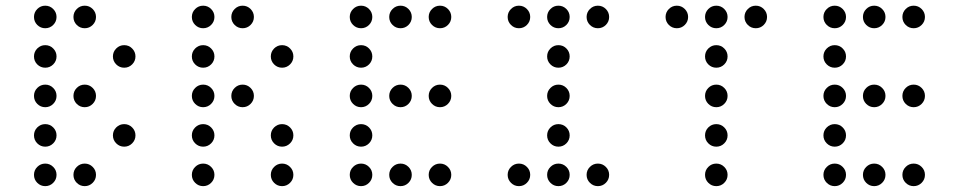

<svg xmlns="http://www.w3.org/2000/svg" viewBox="-20 -674 3321 665"><path d="M175.8 -615.2Q175.8 -599.1 164.3 -587.6Q152.8 -576.2 136.7 -576.2Q120.6 -576.2 109.1 -587.6Q97.7 -599.1 97.7 -615.2Q97.7 -631.3 109.1 -642.8Q120.6 -654.3 136.7 -654.3Q152.8 -654.3 164.3 -642.8Q175.8 -631.3 175.8 -615.2ZM312.5 -615.2Q312.5 -599.1 301 -587.6Q289.6 -576.2 273.4 -576.2Q257.3 -576.2 245.8 -587.6Q234.4 -599.1 234.4 -615.2Q234.4 -631.3 245.8 -642.8Q257.3 -654.3 273.4 -654.3Q289.6 -654.3 301 -642.8Q312.5 -631.3 312.5 -615.2ZM175.8 -478.5Q175.8 -462.4 164.3 -450.9Q152.8 -439.5 136.7 -439.5Q120.6 -439.5 109.1 -450.9Q97.7 -462.4 97.7 -478.5Q97.7 -494.6 109.1 -506.1Q120.6 -517.6 136.7 -517.6Q152.8 -517.6 164.3 -506.1Q175.8 -494.6 175.8 -478.5ZM449.2 -478.5Q449.2 -462.4 437.7 -450.9Q426.3 -439.5 410.2 -439.5Q394 -439.5 382.6 -450.9Q371.1 -462.4 371.1 -478.5Q371.1 -494.6 382.6 -506.1Q394 -517.6 410.2 -517.6Q426.3 -517.6 437.7 -506.1Q449.2 -494.6 449.2 -478.5ZM175.8 -341.8Q175.8 -325.7 164.3 -314.2Q152.8 -302.7 136.7 -302.7Q120.6 -302.7 109.1 -314.2Q97.7 -325.7 97.7 -341.8Q97.7 -357.9 109.1 -369.4Q120.6 -380.9 136.7 -380.9Q152.8 -380.9 164.3 -369.4Q175.8 -357.9 175.8 -341.8ZM312.5 -341.8Q312.5 -325.7 301 -314.2Q289.6 -302.7 273.4 -302.7Q257.3 -302.7 245.8 -314.2Q234.4 -325.7 234.4 -341.8Q234.4 -357.9 245.8 -369.4Q257.3 -380.9 273.4 -380.9Q289.6 -380.9 301 -369.4Q312.5 -357.9 312.5 -341.8ZM175.8 -205.1Q175.8 -189 164.3 -177.5Q152.8 -166 136.7 -166Q120.6 -166 109.1 -177.5Q97.7 -189 97.7 -205.1Q97.7 -221.2 109.1 -232.7Q120.6 -244.1 136.7 -244.1Q152.8 -244.1 164.3 -232.7Q175.8 -221.2 175.8 -205.1ZM449.2 -205.1Q449.2 -189 437.7 -177.5Q426.3 -166 410.2 -166Q394 -166 382.6 -177.5Q371.1 -189 371.1 -205.1Q371.1 -221.2 382.6 -232.7Q394 -244.1 410.2 -244.1Q426.3 -244.1 437.7 -232.7Q449.2 -221.2 449.2 -205.1ZM175.8 -68.4Q175.8 -52.2 164.3 -40.8Q152.8 -29.3 136.7 -29.3Q120.6 -29.3 109.1 -40.8Q97.7 -52.2 97.7 -68.4Q97.7 -84.5 109.1 -95.9Q120.6 -107.4 136.7 -107.4Q152.8 -107.4 164.3 -95.9Q175.8 -84.5 175.8 -68.4ZM312.5 -68.4Q312.5 -52.2 301 -40.8Q289.6 -29.3 273.4 -29.3Q257.3 -29.3 245.8 -40.8Q234.4 -52.2 234.4 -68.4Q234.4 -84.5 245.8 -95.9Q257.3 -107.4 273.4 -107.4Q289.6 -107.4 301 -95.9Q312.5 -84.5 312.5 -68.4Z M722.7 -615.2Q722.7 -599.1 711.2 -587.6Q699.7 -576.2 683.6 -576.2Q667.5 -576.2 656 -587.6Q644.5 -599.1 644.5 -615.2Q644.5 -631.3 656 -642.8Q667.5 -654.3 683.6 -654.3Q699.7 -654.3 711.2 -642.8Q722.7 -631.3 722.7 -615.2ZM859.4 -615.2Q859.4 -599.1 847.9 -587.6Q836.4 -576.2 820.3 -576.2Q804.2 -576.2 792.7 -587.6Q781.2 -599.1 781.2 -615.2Q781.2 -631.3 792.7 -642.8Q804.2 -654.3 820.3 -654.3Q836.4 -654.3 847.9 -642.8Q859.4 -631.3 859.4 -615.2ZM722.7 -478.5Q722.7 -462.4 711.2 -450.9Q699.7 -439.5 683.6 -439.5Q667.5 -439.5 656 -450.9Q644.5 -462.4 644.5 -478.5Q644.5 -494.6 656 -506.1Q667.5 -517.6 683.6 -517.6Q699.7 -517.6 711.2 -506.1Q722.7 -494.6 722.7 -478.5ZM996.1 -478.5Q996.1 -462.4 984.6 -450.9Q973.1 -439.5 957 -439.5Q940.9 -439.5 929.4 -450.9Q918 -462.4 918 -478.5Q918 -494.6 929.4 -506.1Q940.9 -517.6 957 -517.6Q973.1 -517.6 984.6 -506.1Q996.1 -494.6 996.1 -478.5ZM722.7 -341.8Q722.7 -325.7 711.2 -314.2Q699.7 -302.7 683.6 -302.7Q667.5 -302.7 656 -314.2Q644.5 -325.7 644.5 -341.8Q644.5 -357.9 656 -369.4Q667.5 -380.9 683.6 -380.9Q699.7 -380.9 711.2 -369.4Q722.7 -357.9 722.7 -341.8ZM859.4 -341.8Q859.4 -325.7 847.9 -314.2Q836.4 -302.7 820.3 -302.7Q804.2 -302.7 792.7 -314.2Q781.2 -325.7 781.2 -341.8Q781.2 -357.9 792.7 -369.4Q804.2 -380.9 820.3 -380.9Q836.4 -380.9 847.9 -369.4Q859.4 -357.9 859.4 -341.8ZM722.7 -205.1Q722.7 -189 711.2 -177.5Q699.7 -166 683.6 -166Q667.5 -166 656 -177.5Q644.5 -189 644.5 -205.1Q644.5 -221.2 656 -232.7Q667.5 -244.1 683.6 -244.1Q699.7 -244.1 711.2 -232.7Q722.7 -221.2 722.7 -205.1ZM996.1 -205.1Q996.1 -189 984.6 -177.5Q973.1 -166 957 -166Q940.9 -166 929.4 -177.5Q918 -189 918 -205.1Q918 -221.2 929.4 -232.7Q940.9 -244.1 957 -244.1Q973.1 -244.1 984.6 -232.7Q996.1 -221.2 996.1 -205.1ZM722.7 -68.4Q722.7 -52.2 711.2 -40.8Q699.7 -29.3 683.6 -29.3Q667.5 -29.3 656 -40.8Q644.5 -52.2 644.5 -68.4Q644.5 -84.5 656 -95.9Q667.5 -107.4 683.6 -107.4Q699.7 -107.4 711.2 -95.9Q722.7 -84.5 722.7 -68.4ZM996.1 -68.4Q996.1 -52.2 984.6 -40.8Q973.1 -29.3 957 -29.3Q940.9 -29.3 929.4 -40.8Q918 -52.2 918 -68.4Q918 -84.5 929.4 -95.9Q940.9 -107.4 957 -107.4Q973.1 -107.4 984.6 -95.9Q996.1 -84.5 996.1 -68.4Z M1269.5 -615.2Q1269.5 -599.1 1258.1 -587.6Q1246.6 -576.2 1230.5 -576.2Q1214.4 -576.2 1202.9 -587.6Q1191.4 -599.1 1191.4 -615.2Q1191.4 -631.3 1202.9 -642.8Q1214.4 -654.3 1230.5 -654.3Q1246.6 -654.3 1258.1 -642.8Q1269.5 -631.3 1269.5 -615.2ZM1406.2 -615.2Q1406.2 -599.1 1394.8 -587.6Q1383.3 -576.2 1367.2 -576.2Q1351.1 -576.2 1339.6 -587.6Q1328.1 -599.1 1328.1 -615.2Q1328.1 -631.3 1339.6 -642.8Q1351.1 -654.3 1367.2 -654.3Q1383.3 -654.3 1394.8 -642.8Q1406.2 -631.3 1406.2 -615.2ZM1543 -615.2Q1543 -599.1 1531.5 -587.6Q1520 -576.2 1503.9 -576.2Q1487.8 -576.2 1476.3 -587.6Q1464.8 -599.1 1464.8 -615.2Q1464.8 -631.3 1476.3 -642.8Q1487.8 -654.3 1503.9 -654.3Q1520 -654.3 1531.5 -642.8Q1543 -631.3 1543 -615.2ZM1269.5 -478.5Q1269.5 -462.4 1258.1 -450.9Q1246.6 -439.5 1230.5 -439.5Q1214.4 -439.5 1202.9 -450.9Q1191.4 -462.4 1191.4 -478.5Q1191.4 -494.6 1202.9 -506.1Q1214.4 -517.6 1230.5 -517.6Q1246.6 -517.6 1258.1 -506.1Q1269.5 -494.6 1269.5 -478.5ZM1269.5 -341.8Q1269.5 -325.7 1258.1 -314.2Q1246.6 -302.7 1230.5 -302.7Q1214.4 -302.7 1202.9 -314.2Q1191.4 -325.7 1191.4 -341.8Q1191.4 -357.9 1202.9 -369.4Q1214.4 -380.9 1230.5 -380.9Q1246.6 -380.9 1258.1 -369.4Q1269.5 -357.9 1269.5 -341.8ZM1406.2 -341.8Q1406.2 -325.7 1394.8 -314.2Q1383.3 -302.7 1367.2 -302.7Q1351.1 -302.7 1339.6 -314.2Q1328.1 -325.7 1328.1 -341.8Q1328.1 -357.9 1339.6 -369.4Q1351.1 -380.9 1367.2 -380.9Q1383.3 -380.9 1394.8 -369.4Q1406.2 -357.9 1406.2 -341.8ZM1543 -341.8Q1543 -325.7 1531.5 -314.2Q1520 -302.7 1503.9 -302.7Q1487.8 -302.7 1476.3 -314.2Q1464.8 -325.7 1464.8 -341.8Q1464.8 -357.9 1476.3 -369.4Q1487.8 -380.9 1503.9 -380.9Q1520 -380.9 1531.5 -369.4Q1543 -357.9 1543 -341.8ZM1269.5 -205.1Q1269.5 -189 1258.1 -177.5Q1246.6 -166 1230.5 -166Q1214.4 -166 1202.9 -177.5Q1191.4 -189 1191.4 -205.1Q1191.4 -221.2 1202.9 -232.7Q1214.4 -244.1 1230.5 -244.1Q1246.6 -244.1 1258.1 -232.7Q1269.5 -221.2 1269.5 -205.1ZM1269.5 -68.4Q1269.5 -52.2 1258.1 -40.8Q1246.6 -29.3 1230.5 -29.3Q1214.4 -29.3 1202.9 -40.8Q1191.4 -52.2 1191.4 -68.4Q1191.4 -84.5 1202.9 -95.9Q1214.4 -107.4 1230.5 -107.4Q1246.6 -107.4 1258.1 -95.9Q1269.5 -84.5 1269.5 -68.4ZM1406.2 -68.4Q1406.2 -52.2 1394.8 -40.8Q1383.3 -29.3 1367.2 -29.3Q1351.1 -29.3 1339.6 -40.8Q1328.1 -52.2 1328.1 -68.4Q1328.1 -84.5 1339.6 -95.9Q1351.1 -107.4 1367.2 -107.4Q1383.3 -107.4 1394.8 -95.9Q1406.2 -84.5 1406.2 -68.4ZM1543 -68.4Q1543 -52.2 1531.5 -40.8Q1520 -29.3 1503.9 -29.3Q1487.8 -29.3 1476.3 -40.8Q1464.8 -52.2 1464.8 -68.4Q1464.8 -84.5 1476.3 -95.9Q1487.8 -107.4 1503.9 -107.4Q1520 -107.4 1531.5 -95.9Q1543 -84.5 1543 -68.4Z M1816.4 -615.2Q1816.4 -599.1 1804.9 -587.6Q1793.5 -576.2 1777.3 -576.2Q1761.2 -576.2 1749.8 -587.6Q1738.3 -599.1 1738.3 -615.2Q1738.3 -631.3 1749.8 -642.8Q1761.2 -654.3 1777.3 -654.3Q1793.5 -654.3 1804.9 -642.8Q1816.4 -631.3 1816.4 -615.2ZM1953.1 -615.2Q1953.1 -599.1 1941.7 -587.6Q1930.2 -576.2 1914.1 -576.2Q1897.9 -576.2 1886.5 -587.6Q1875 -599.1 1875 -615.2Q1875 -631.3 1886.5 -642.8Q1897.9 -654.3 1914.1 -654.3Q1930.2 -654.3 1941.7 -642.8Q1953.1 -631.3 1953.1 -615.2ZM2089.8 -615.2Q2089.8 -599.1 2078.4 -587.6Q2066.9 -576.2 2050.8 -576.2Q2034.7 -576.2 2023.2 -587.6Q2011.7 -599.1 2011.7 -615.2Q2011.7 -631.3 2023.2 -642.8Q2034.7 -654.3 2050.8 -654.3Q2066.9 -654.3 2078.4 -642.8Q2089.8 -631.3 2089.8 -615.2ZM1953.1 -478.5Q1953.1 -462.4 1941.7 -450.9Q1930.2 -439.5 1914.1 -439.5Q1897.9 -439.5 1886.5 -450.9Q1875 -462.4 1875 -478.5Q1875 -494.6 1886.5 -506.1Q1897.9 -517.6 1914.1 -517.6Q1930.2 -517.6 1941.7 -506.1Q1953.1 -494.6 1953.1 -478.5ZM1953.1 -341.8Q1953.1 -325.7 1941.7 -314.2Q1930.2 -302.7 1914.1 -302.7Q1897.9 -302.7 1886.5 -314.2Q1875 -325.7 1875 -341.8Q1875 -357.9 1886.5 -369.4Q1897.9 -380.9 1914.1 -380.9Q1930.2 -380.9 1941.7 -369.4Q1953.1 -357.9 1953.1 -341.8ZM1953.1 -205.1Q1953.1 -189 1941.7 -177.5Q1930.2 -166 1914.1 -166Q1897.9 -166 1886.5 -177.5Q1875 -189 1875 -205.1Q1875 -221.2 1886.5 -232.7Q1897.9 -244.1 1914.1 -244.1Q1930.2 -244.1 1941.7 -232.7Q1953.1 -221.2 1953.1 -205.1ZM1816.4 -68.4Q1816.4 -52.2 1804.9 -40.8Q1793.5 -29.3 1777.3 -29.3Q1761.2 -29.3 1749.8 -40.8Q1738.3 -52.2 1738.3 -68.4Q1738.3 -84.5 1749.8 -95.9Q1761.2 -107.4 1777.3 -107.4Q1793.5 -107.4 1804.9 -95.9Q1816.4 -84.5 1816.4 -68.4ZM1953.1 -68.4Q1953.1 -52.2 1941.7 -40.8Q1930.2 -29.3 1914.1 -29.3Q1897.9 -29.3 1886.5 -40.8Q1875 -52.2 1875 -68.4Q1875 -84.5 1886.5 -95.9Q1897.9 -107.4 1914.1 -107.4Q1930.2 -107.4 1941.7 -95.9Q1953.1 -84.5 1953.1 -68.4ZM2089.8 -68.4Q2089.8 -52.2 2078.4 -40.8Q2066.9 -29.3 2050.8 -29.3Q2034.7 -29.3 2023.2 -40.8Q2011.7 -52.2 2011.7 -68.4Q2011.7 -84.5 2023.2 -95.9Q2034.7 -107.4 2050.8 -107.4Q2066.9 -107.4 2078.4 -95.9Q2089.8 -84.5 2089.8 -68.4Z M2363.3 -615.2Q2363.3 -599.1 2351.8 -587.6Q2340.3 -576.2 2324.2 -576.2Q2308.1 -576.2 2296.6 -587.6Q2285.2 -599.1 2285.2 -615.2Q2285.2 -631.3 2296.6 -642.8Q2308.1 -654.3 2324.2 -654.3Q2340.3 -654.3 2351.8 -642.8Q2363.3 -631.3 2363.3 -615.2ZM2500 -615.2Q2500 -599.1 2488.5 -587.6Q2477.1 -576.2 2460.9 -576.2Q2444.8 -576.2 2433.3 -587.6Q2421.9 -599.1 2421.9 -615.2Q2421.9 -631.3 2433.3 -642.8Q2444.8 -654.3 2460.9 -654.3Q2477.1 -654.3 2488.5 -642.8Q2500 -631.3 2500 -615.2ZM2636.7 -615.2Q2636.7 -599.1 2625.2 -587.6Q2613.8 -576.2 2597.7 -576.2Q2581.5 -576.2 2570.1 -587.6Q2558.6 -599.1 2558.6 -615.2Q2558.6 -631.3 2570.1 -642.8Q2581.5 -654.3 2597.7 -654.3Q2613.8 -654.3 2625.2 -642.8Q2636.7 -631.3 2636.7 -615.2ZM2500 -478.5Q2500 -462.4 2488.5 -450.9Q2477.1 -439.5 2460.9 -439.5Q2444.8 -439.5 2433.3 -450.9Q2421.9 -462.4 2421.9 -478.5Q2421.9 -494.6 2433.3 -506.1Q2444.8 -517.6 2460.9 -517.6Q2477.1 -517.6 2488.5 -506.1Q2500 -494.6 2500 -478.5ZM2500 -341.8Q2500 -325.7 2488.5 -314.2Q2477.1 -302.7 2460.9 -302.7Q2444.8 -302.7 2433.3 -314.2Q2421.9 -325.7 2421.9 -341.8Q2421.9 -357.9 2433.3 -369.4Q2444.8 -380.9 2460.9 -380.9Q2477.1 -380.9 2488.5 -369.4Q2500 -357.9 2500 -341.8ZM2500 -205.1Q2500 -189 2488.5 -177.5Q2477.1 -166 2460.9 -166Q2444.8 -166 2433.3 -177.5Q2421.9 -189 2421.9 -205.1Q2421.9 -221.2 2433.3 -232.7Q2444.8 -244.1 2460.9 -244.1Q2477.1 -244.1 2488.5 -232.7Q2500 -221.2 2500 -205.1ZM2500 -68.4Q2500 -52.2 2488.5 -40.8Q2477.1 -29.3 2460.9 -29.3Q2444.8 -29.3 2433.3 -40.8Q2421.9 -52.2 2421.9 -68.4Q2421.9 -84.5 2433.3 -95.9Q2444.8 -107.4 2460.9 -107.4Q2477.1 -107.4 2488.5 -95.9Q2500 -84.5 2500 -68.4Z M2910.2 -615.2Q2910.2 -599.1 2898.7 -587.6Q2887.2 -576.2 2871.1 -576.2Q2855 -576.2 2843.5 -587.6Q2832 -599.1 2832 -615.2Q2832 -631.3 2843.5 -642.8Q2855 -654.3 2871.1 -654.3Q2887.2 -654.3 2898.7 -642.8Q2910.2 -631.3 2910.2 -615.2ZM3046.9 -615.2Q3046.9 -599.1 3035.4 -587.6Q3023.9 -576.2 3007.8 -576.2Q2991.7 -576.2 2980.2 -587.6Q2968.8 -599.1 2968.8 -615.2Q2968.8 -631.3 2980.2 -642.8Q2991.7 -654.3 3007.8 -654.3Q3023.9 -654.3 3035.4 -642.8Q3046.9 -631.3 3046.9 -615.2ZM3183.6 -615.2Q3183.6 -599.1 3172.1 -587.6Q3160.6 -576.2 3144.5 -576.2Q3128.4 -576.2 3116.9 -587.6Q3105.5 -599.1 3105.5 -615.2Q3105.5 -631.3 3116.9 -642.8Q3128.4 -654.3 3144.5 -654.3Q3160.6 -654.3 3172.1 -642.8Q3183.6 -631.3 3183.6 -615.2ZM2910.2 -478.5Q2910.2 -462.4 2898.7 -450.9Q2887.2 -439.5 2871.1 -439.5Q2855 -439.5 2843.5 -450.9Q2832 -462.4 2832 -478.5Q2832 -494.6 2843.5 -506.1Q2855 -517.6 2871.1 -517.6Q2887.2 -517.6 2898.7 -506.1Q2910.2 -494.6 2910.2 -478.5ZM2910.2 -341.8Q2910.2 -325.7 2898.7 -314.2Q2887.2 -302.7 2871.1 -302.7Q2855 -302.7 2843.5 -314.2Q2832 -325.7 2832 -341.8Q2832 -357.9 2843.5 -369.4Q2855 -380.9 2871.1 -380.9Q2887.2 -380.9 2898.7 -369.4Q2910.2 -357.9 2910.2 -341.8ZM3046.9 -341.8Q3046.9 -325.7 3035.4 -314.2Q3023.9 -302.7 3007.8 -302.7Q2991.7 -302.7 2980.2 -314.2Q2968.8 -325.7 2968.8 -341.8Q2968.8 -357.9 2980.2 -369.4Q2991.7 -380.9 3007.8 -380.9Q3023.9 -380.9 3035.4 -369.4Q3046.9 -357.9 3046.9 -341.8ZM3183.6 -341.8Q3183.6 -325.7 3172.1 -314.2Q3160.6 -302.7 3144.5 -302.7Q3128.4 -302.7 3116.9 -314.2Q3105.5 -325.7 3105.5 -341.8Q3105.5 -357.9 3116.9 -369.4Q3128.4 -380.9 3144.5 -380.9Q3160.6 -380.9 3172.1 -369.4Q3183.6 -357.9 3183.6 -341.8ZM2910.2 -205.1Q2910.2 -189 2898.7 -177.5Q2887.2 -166 2871.1 -166Q2855 -166 2843.5 -177.5Q2832 -189 2832 -205.1Q2832 -221.2 2843.5 -232.7Q2855 -244.1 2871.1 -244.1Q2887.2 -244.1 2898.7 -232.7Q2910.2 -221.2 2910.2 -205.1ZM2910.2 -68.4Q2910.2 -52.2 2898.7 -40.8Q2887.2 -29.3 2871.1 -29.3Q2855 -29.3 2843.5 -40.8Q2832 -52.2 2832 -68.4Q2832 -84.5 2843.5 -95.9Q2855 -107.4 2871.1 -107.4Q2887.2 -107.4 2898.7 -95.9Q2910.2 -84.5 2910.2 -68.4ZM3046.9 -68.4Q3046.9 -52.2 3035.4 -40.8Q3023.9 -29.3 3007.8 -29.3Q2991.7 -29.3 2980.2 -40.8Q2968.8 -52.2 2968.8 -68.4Q2968.8 -84.5 2980.2 -95.9Q2991.7 -107.4 3007.8 -107.4Q3023.9 -107.4 3035.4 -95.9Q3046.9 -84.5 3046.9 -68.4ZM3183.6 -68.4Q3183.6 -52.2 3172.1 -40.8Q3160.6 -29.3 3144.5 -29.3Q3128.4 -29.3 3116.9 -40.8Q3105.5 -52.2 3105.5 -68.4Q3105.5 -84.5 3116.9 -95.9Q3128.4 -107.4 3144.5 -107.4Q3160.6 -107.4 3172.1 -95.9Q3183.6 -84.5 3183.6 -68.4Z"/></svg>

Font: DatDot Light
Style: Regular
Weight: 300
Designer: GGBot
Version: 1.00